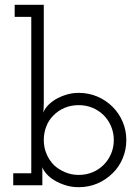

<svg xmlns="http://www.w3.org/2000/svg" viewBox="-20 -770 580 798"><path d="M35 0H156V-35Q156 -46 156 -55Q156 -64 156 -75Q161 -61 174 -46.5Q187 -32 207 -20Q227 -8 252.5 0Q278 8 307 8Q349 8 385 -7.5Q421 -23 448 -50Q475 -76 490 -112Q505 -148 505 -188Q505 -228 490 -263.5Q475 -299 448 -326Q421 -353 385 -368.5Q349 -384 307 -384Q279 -384 254 -376Q229 -368 209 -356Q189 -343 177 -329.5Q165 -316 160 -302Q161 -315 161.5 -323Q162 -331 162 -344V-750H41V-700H110V-50H35ZM307 -333Q337 -333 363 -322.5Q389 -312 409 -293Q429 -274 441 -246.5Q453 -219 453 -188Q453 -157 441.5 -130.5Q430 -104 411 -85Q391 -65 364.5 -54Q338 -43 307 -43Q277 -43 251 -54Q225 -65 205 -83Q185 -103 173.5 -130Q162 -157 162 -188Q162 -217 172 -243.5Q182 -270 201 -289Q221 -310 248 -321.5Q275 -333 307 -333Z"/></svg>

Font: Josefin Slab Thin Medium
Style: Regular
Weight: 500
Version: Version 2.000